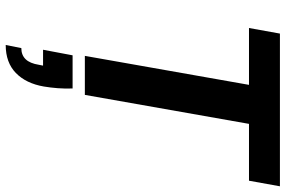

<svg xmlns="http://www.w3.org/2000/svg" viewBox="-188 -552 1024 689"><g transform="rotate(90 324.5 -208.0)"><path d="M181 0 285 -589H81L101 -700H649L629 -589H425L321 0ZM142 284 153 228Q178 228 193 212.5Q208 197 213 165L216 150H159L179 44H298Q299 71 297 97Q295 123 291 147Q280 211 242.5 247.5Q205 284 142 284Z"/></g></svg>

Font: DM Sans 28pt ExtraBold
Style: Italic
Weight: 800
Italic angle: -10°
Version: Version 4.004;gftools[0.9.30]